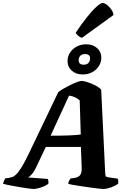

<svg xmlns="http://www.w3.org/2000/svg" viewBox="-66 -1259 846 1279"><path d="M157 0Q150 0 124.5 -3.5Q99 -7 65.5 -12.5Q32 -18 1.5 -24Q-29 -30 -46 -35Q-39 -60 -30 -71L-7 -74Q4 -76 15.5 -79.5Q27 -83 42.5 -98Q58 -113 79 -147Q100 -181 129 -242L322 -645Q332 -654 353.5 -666.5Q375 -679 400 -691.5Q425 -704 446.5 -712Q468 -720 478 -720Q491 -720 516 -712Q541 -704 567 -691Q593 -678 608 -662L635 -103Q636 -87 640 -83.5Q644 -80 655 -78L718 -69Q720 -66 721.5 -58Q723 -50 721 -35Q711 -27 692.5 -18.5Q674 -10 655 -5Q636 0 623 0Q616 0 592.5 -2.5Q569 -5 538 -9.5Q507 -14 475.5 -18.5Q444 -23 420 -27.5Q396 -32 388 -35Q391 -49 395.5 -57Q400 -65 405 -71L425 -73Q453 -76 466.5 -91Q480 -106 478 -147L473 -280H239L174 -143Q161 -115 144.5 -97Q128 -79 120 -77L252 -67Q259 -52 256 -35Q248 -27 228.5 -18.5Q209 -10 188.5 -5Q168 0 157 0ZM271 -355Q345 -355 394.5 -357Q444 -359 472 -363L465 -590Q436 -617 394 -622ZM485 -763Q441 -763 412.5 -788Q384 -813 384 -851Q384 -883 400.5 -908.5Q417 -934 445.5 -949Q474 -964 508 -964Q552 -964 580.5 -939Q609 -914 609 -875Q609 -844 592.5 -818.5Q576 -793 548 -778Q520 -763 485 -763ZM492 -828Q512 -828 523 -839.5Q534 -851 534 -870Q534 -899 500 -899Q481 -899 469.5 -888Q458 -877 458 -857Q458 -828 492 -828ZM480 -1007Q465 -1011 454 -1021.5Q443 -1032 438 -1040Q476 -1098 512 -1143Q548 -1188 576 -1213.5Q604 -1239 617 -1239Q631 -1239 647 -1226.5Q663 -1214 675.5 -1196Q688 -1178 690 -1159Z"/></svg>

Font: Texturina Black
Style: Italic
Weight: 900
Italic angle: -11°
Designer: Guillermo Torres Carreño
Foundry: Omnibus-Type
Version: Version 1.002; ttfautohint (v1.8.3)